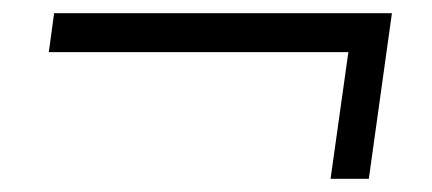

<svg xmlns="http://www.w3.org/2000/svg" viewBox="-20 -455 655 291"><path d="M481 -184 508 -376H54L62 -435H574L539 -184Z"/></svg>

Font: Chivo Medium Thin
Style: Italic
Weight: 250
Italic angle: -8.05°
Version: Version 2.002